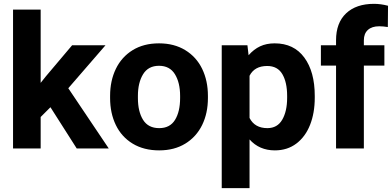

<svg xmlns="http://www.w3.org/2000/svg" viewBox="-20 -774 2043 1001"><path d="M48 -724H192V-342L220 -377L356 -538H530L336 -314L547 0H380L243 -215L192 -164V0H48Z M809 -548Q888 -548 946 -512.5Q1004 -477 1034 -415Q1064 -353 1064 -274V-263Q1064 -184 1034 -122.5Q1004 -61 946.5 -25.5Q889 10 810 10Q730 10 672 -25Q614 -60 584 -122Q554 -184 554 -263V-274Q554 -353 584 -415Q614 -477 671.5 -512.5Q729 -548 809 -548ZM810 -106Q866 -106 892.5 -149Q919 -192 919 -263V-274Q919 -343 892 -387Q865 -431 809 -431Q753 -431 726 -387Q699 -343 699 -274V-263Q699 -192 726 -149Q753 -106 810 -106Z M1136 -538H1270L1276 -486Q1303 -517 1336 -532.5Q1369 -548 1412 -548Q1512 -548 1566.5 -474Q1621 -400 1621 -274V-264Q1621 -185 1596.5 -123Q1572 -61 1525 -25.5Q1478 10 1413 10Q1332 10 1281 -47V207H1136ZM1373 -430Q1307 -430 1281 -379V-159Q1308 -106 1374 -106Q1426 -106 1451.5 -150Q1477 -194 1477 -264V-274Q1477 -345 1452 -387.5Q1427 -430 1373 -430Z M1653 -432V-538H1732V-564Q1732 -655 1784.5 -704.5Q1837 -754 1930 -754Q1965 -754 2003 -744L2002 -633Q1978 -637 1957 -637Q1919 -637 1898 -618Q1877 -599 1877 -564V-538H1984V-432H1877V0H1732V-432Z"/></svg>

Font: Freesentation 8 ExtraBold
Style: Regular
Weight: 800
Designer: glyphs from Roboto by Christian Robertson / Hangul glyphs from Noto Sans CJK(Source Han Sans) by Jang Soo-young and Kang
Foundry: PT&
Version: Version 2.001